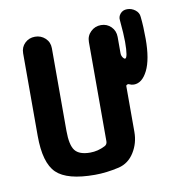

<svg xmlns="http://www.w3.org/2000/svg" viewBox="-69 -622 638 694"><g transform="rotate(-10 250.0 -275.5)"><path d="M224.6 9.8Q123 9.8 84 -27.8Q44.9 -65.4 44.9 -165V-467.8Q44.9 -490.2 60.1 -504.9Q75.2 -519.5 97.2 -519.5Q119.1 -519.5 134.8 -504.9Q150.4 -490.2 150.4 -467.8V-165Q150.4 -112.3 166 -92.3Q181.6 -72.3 221.7 -72.3Q250 -72.3 276.4 -85.9Q286.1 -90.8 286.1 -102.5V-466.8Q286.1 -489.3 301.8 -504.4Q317.4 -519.5 339.4 -519.5Q361.3 -519.5 376.5 -504.4Q391.6 -489.3 391.6 -466.8V-407.2Q391.6 -395.5 399.4 -387.7Q402.3 -384.8 404.3 -384.8Q415 -384.8 415 -445.3Q415 -472.7 410.2 -524.4Q408.2 -538.1 417.5 -548.8Q426.8 -559.6 442.4 -559.6Q459 -559.6 472.2 -549.3Q485.4 -539.1 486.3 -523.4Q490.2 -488.3 490.2 -442.4Q490.2 -367.2 470.2 -327.1Q450.2 -287.1 419.9 -287.1Q411.1 -287.1 403.3 -291Q400.4 -293 396 -291.5Q391.6 -290 391.6 -286.1V-118.2Q391.6 -77.1 370.6 -43.5Q349.6 -9.8 313.5 -1Q266.6 9.8 224.6 9.8Z"/></g></svg>

Font: Rounded-X Mgen+ 1mn medium
Style: Regular
Weight: 500
Designer: [Source Han Sans]
Ryoko NISHIZUKA  (kana & ideographs); Paul D. Hunt (Latin, Greek & Cyrillic); Wenlong ZHANG  (bopomofo
Version: Version 1.059.20150602